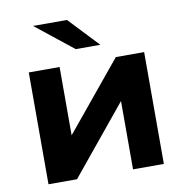

<svg xmlns="http://www.w3.org/2000/svg" viewBox="-83 -829 874 908"><g transform="rotate(-10 354.0 -375.0)"><path d="M214 0 483 -328V0H631V-537H495L225 -209V-537H77V0ZM433 -607 298 -750H135L315 -607Z"/></g></svg>

Font: Montserrat-Alt1
Style: Bold
Weight: 700
Designer: Differentunic
Foundry: Differentunic
Version: Version 7.222